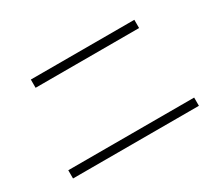

<svg xmlns="http://www.w3.org/2000/svg" viewBox="-109 -912 1218 1070"><g transform="rotate(-30 500.0 -377.5)"><path d="M833 -622H167V-675H833ZM905 -80H95V-133H905Z"/></g></svg>

Font: IBM Plex Sans JP Light
Style: Regular
Weight: 300
Designer: Mike Abbink; Paul van der Laan; Pieter van Rosmalen; Wujin Sim; Yejin Wi; Jinhee Kim; Boomi Park; Yona Kim; Kichan Ma
Foundry: Sandoll Inc.
Version: Version 1.002